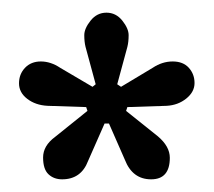

<svg xmlns="http://www.w3.org/2000/svg" viewBox="-20 -658 337 303"><path d="M115 -584Q113 -592 113 -602.5Q113 -613 123 -625.5Q133 -638 148 -638Q163 -638 173 -625.5Q183 -613 183 -602.5Q183 -592 181 -584L165 -525L171 -521L221 -551Q236 -561 252.5 -561Q269 -561 278 -551Q287 -541 287 -527Q287 -513 274 -502.5Q261 -492 243 -491L181 -489L179 -483L229 -443Q248 -427 248 -409Q248 -375 218.5 -375Q189 -375 177 -406L152 -463H145L119 -404Q108 -375 78 -375Q65 -375 56.5 -383Q48 -391 48 -409.5Q48 -428 67 -442L118 -483L116 -489L55 -491Q36 -492 23 -502Q10 -512 10 -526.5Q10 -541 19.5 -551Q29 -561 44.5 -561Q60 -561 75 -551L126 -521L131 -525Z"/></svg>

Font: Glass Antiqua
Style: Regular
Weight: 400
Version: 1.001